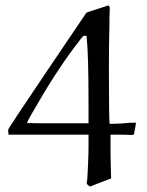

<svg xmlns="http://www.w3.org/2000/svg" viewBox="-20 -496 542 707"><path d="M311 191Q310 190 306.5 187.5Q303 185 301 182.5Q299 180 299 179Q302 171 304 114Q304 110 304.5 99.5Q305 89 305.5 73.5Q306 58 306 48V0H11V-7Q10 -10 10 -18Q10 -23 154 -236L298 -449Q298 -450 339 -463L379 -476Q384 -471 384 -470V-466Q384 -463 384 -457Q384 -451 383.5 -444Q383 -437 383 -427Q383 -417 383 -408Q381 -328 381 -248Q381 -46 384 -40H387Q422 -40 460 -44Q465 -44 470 -44Q475 -44 478 -44L481 -45Q481 -43 477.5 -23.5Q474 -4 473 -1Q473 1 464 1Q462 1 451 0.5Q440 0 430 0H387V76L389 156V161ZM299 -364H287L277 -352Q199 -253 122 -120Q87 -62 79 -43Q79 -42 192 -42H306V-115Q306 -300 299 -359Z"/></svg>

Font: MathJax_Fraktur
Style: Regular
Weight: 400
Version: Version 1.1